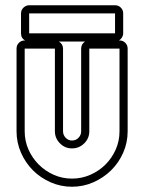

<svg xmlns="http://www.w3.org/2000/svg" viewBox="-20 -697 582 731"><path d="M60 -646Q60 -659 69.5 -668Q79 -677 91 -677H418Q431 -677 440 -668Q449 -659 449 -646V-570Q449 -562 444.5 -554.5Q440 -547 433 -543H435Q448 -543 457 -534Q466 -525 466 -512V-197Q466 -154 449 -115.5Q432 -77 403 -48.5Q374 -20 335.5 -3Q297 14 254 14Q211 14 172.5 -3Q134 -20 105.5 -48.5Q77 -77 60 -115.5Q43 -154 43 -197V-512Q43 -525 52 -534Q61 -543 74 -543H76Q60 -551 60 -570ZM189 -512H74V-197Q74 -160 88.5 -127.5Q103 -95 127.5 -70.5Q152 -46 184.5 -31.5Q217 -17 254 -17Q291 -17 324 -31.5Q357 -46 381.5 -70.5Q406 -95 420.5 -127.5Q435 -160 435 -197V-512H320V-197Q320 -170 300.5 -151Q281 -132 254 -132Q227 -132 208 -151.5Q189 -171 189 -197ZM220 -197Q220 -183 230 -172.5Q240 -162 254 -162Q269 -162 279 -172.5Q289 -183 289 -197V-512Q289 -529 304 -539H204Q220 -529 220 -512ZM91 -570H418V-646H91Z"/></svg>

Font: Lichte PostBus
Style: Regular
Weight: 400
Designer: Peter Wiegel
Version: Version 1.001